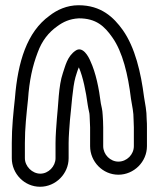

<svg xmlns="http://www.w3.org/2000/svg" viewBox="-20 -609 605 733"><path d="M491 -123V-51C491 -19 464 8 432 8C401 8 374 -19 374 -51V-123C374 -137 373 -158 372 -170C371 -192 367 -202 365 -214C358 -271 346 -331 325 -376C318 -393 296 -434 269 -416C236 -394 229 -355 220 -330C203 -281 203 -206 197 -154C195 -128 192 -91 192 -63V-5C192 26 165 54 134 54C103 54 75 26 75 -5V-63C75 -120 81 -172 87 -230C92 -302 104 -357 124 -409C140 -453 165 -485 199 -509C221 -525 245 -537 281 -539C347 -539 379 -509 409 -466C448 -411 469 -324 480 -232C485 -200 490 -183 490 -152C490 -141 491 -131 491 -123ZM323 -146C323 -138 324 -129 324 -123V-51C324 8 372 58 432 58C491 58 541 9 541 -51V-123C541 -132 541 -142 540 -153C540 -188 534 -212 530 -238C518 -332 496 -427 449 -494C414 -543 366 -589 280 -589C235 -589 197 -571 169 -549C83 -487 48 -373 37 -234C31 -178 25 -123 25 -63V-5C25 54 73 104 133 104C193 104 242 54 242 -5V-63C242 -87 245 -124 247 -150C253 -202 257 -275 268 -314C272 -327 276 -341 281 -352C297 -315 308 -260 315 -208C318 -188 322 -178 322 -169C322 -162 323 -156 323 -146Z"/></svg>

Font: Blanket
Style: BlkOutline
Weight: 900
Foundry: Cannot Into Space Fonts
Version: Version 0.9